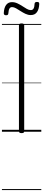

<svg xmlns="http://www.w3.org/2000/svg" viewBox="-20 -1356 445 1976"><path d="M202 14Q188 14 181.5 9.5Q175 5 175 -5V-1096Q175 -1106 181.5 -1110.5Q188 -1115 202 -1115Q216 -1115 222.5 -1110.5Q229 -1106 229 -1096V-5Q229 5 223 9.5Q217 14 202 14ZM42 -1199Q19 -1199 19 -1220Q21 -1275 42.5 -1304.5Q64 -1334 103 -1334Q132 -1334 159 -1321.5Q186 -1309 210 -1293Q234 -1277 256 -1264.5Q278 -1252 297 -1252Q317 -1252 326 -1269Q335 -1286 336 -1318Q338 -1336 360 -1336Q374 -1336 379 -1331.5Q384 -1327 384 -1315Q382 -1262 360.5 -1231.5Q339 -1201 297 -1201Q269 -1201 242.5 -1213.5Q216 -1226 191.5 -1242Q167 -1258 145 -1270.5Q123 -1283 104 -1283Q86 -1283 77 -1267.5Q68 -1252 66 -1219Q65 -1208 59.5 -1203.5Q54 -1199 42 -1199ZM0 590H405V600H0ZM0 -20H405V0H0ZM0 -505H405V-500H0ZM0 -1110H405V-1100H0Z"/></svg>

Font: Playwrite FR Moderne Guides
Style: Regular
Weight: 400
Designer: Veronika Burian, José Scaglione
Foundry: TypeTogether
Version: Version 1.003